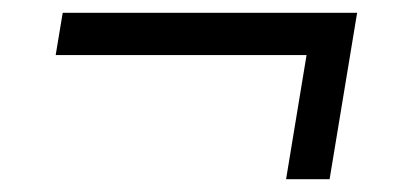

<svg xmlns="http://www.w3.org/2000/svg" viewBox="-20 -358 640 300"><path d="M427 -78 459 -272H67L78 -338H538L495 -78Z"/></svg>

Font: IBM Plex Mono
Style: Italic
Weight: 400
Italic angle: -9°
Monospace: yes
Designer: Mike Abbink, Paul van der Laan, Pieter van Rosmalen
Foundry: Bold Monday
Version: Version 2.3